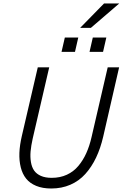

<svg xmlns="http://www.w3.org/2000/svg" viewBox="-20 -1079 709 1109"><path d="M442.9 -918 581.1 -1059.1H668.9L504.9 -918ZM335.4 -779.3 354.5 -862.3H432.1L413.1 -779.3ZM497.1 -779.3 516.1 -862.3H594.2L575.2 -779.3ZM275.9 9.8Q225.6 9.8 189 -5.4Q152.3 -20.5 130.9 -47.4Q109.4 -74.2 99.9 -112.5Q90.3 -150.9 92 -195.8Q93.8 -240.7 106 -293L198.2 -689.9H264.2L168.9 -278.8Q159.7 -237.8 156.7 -204.8Q153.8 -171.9 158.7 -142.6Q163.6 -113.3 177.2 -93.8Q190.9 -74.2 216.3 -63Q241.7 -51.8 278.8 -51.8Q327.1 -51.8 366.2 -69.8Q405.3 -87.9 432.6 -120.6Q460 -153.3 478.5 -194.6Q497.1 -235.8 508.8 -287.1L602.1 -689.9H668L576.2 -290Q560.5 -222.2 534.9 -168.5Q509.3 -114.7 472.9 -74.2Q436.5 -33.7 386.5 -12Q336.4 9.8 275.9 9.8Z"/></svg>

Font: HK Grotesk Light Italic
Style: Regular
Weight: 300
Italic angle: -13°
Designer: Alfredo Marco Pradil and Stefan Peev
Foundry: Hanken Design Co.
Version: Version 1.000;PS 001.000;hotconv 1.0.88;makeotf.lib2.5.64775